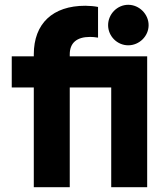

<svg xmlns="http://www.w3.org/2000/svg" viewBox="-20 -781 678 801"><path d="M121 0H271V-416H444V0H594V-546H271V-554C271 -602 300 -627 356 -627C366 -627 376 -626 389 -624V-752C375 -755 353 -757 336 -757C200 -757 121 -683 121 -554V-546H29V-416H121ZM431 -676C431 -630 469 -592 515 -592C561 -592 600 -630 600 -676C600 -722 561 -761 515 -761C469 -761 431 -722 431 -676Z"/></svg>

Font: Mluvka ExtraBold
Style: Regular
Weight: 800
Designer: Modified by Jiří Krblich, Original typeface by Gumpita Rahayu
Foundry: Gumpita Rahayu & Jiří Krblich
Version: Version 2.000;Glyphs 3.1.1 (3134)